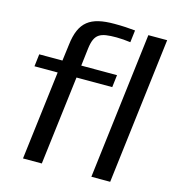

<svg xmlns="http://www.w3.org/2000/svg" viewBox="-106 -798 800 887"><g transform="rotate(15 293.5 -355.0)"><path d="M502 0 587 -700H497L412 0ZM358 -652C380 -652 402 -650 425 -647L432 -705C404 -708 371 -710 332 -710C218 -710 167 -675 154 -562L144 -484H33L26 -425H137L85 0H175L227 -425H398L405 -484H234L244 -568C253 -641 280 -652 358 -652Z"/></g></svg>

Font: Gamestation Display
Style: Italic
Weight: 400
Designer: Jonas Hecksher
Foundry: Jonas Hecksher, Playtypeª, e-types AS
Version: Version 1.003